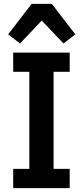

<svg xmlns="http://www.w3.org/2000/svg" viewBox="-20 -969 427 989"><path d="M48 0V-99H131V-599H48V-698H339V-599H256V-99H339V0ZM247 -949 368 -792 307 -745 195 -863 83 -745 22 -792 143 -949Z"/></svg>

Font: IBM Plex Sans Cond SmBld
Style: Regular
Weight: 600
Width: 3
Designer: Mike Abbink, Paul van der Laan, Pieter van Rosmalen
Foundry: Bold Monday
Version: Version 1.3